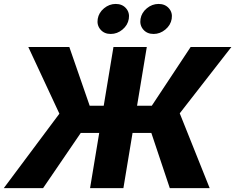

<svg xmlns="http://www.w3.org/2000/svg" viewBox="-43 -970 1213 990"><path d="M713.9 -727.5 593.3 0H421.4L542 -727.5ZM-23.4 0 263.2 -383.8 103 -727.5H314.5L419.4 -424.8H739.7L939.9 -727.5H1149.9L883.8 -385.7L1038.1 0H832.5L737.3 -284.7H373.5L179.2 0ZM749 -794.9Q715.3 -794.9 695.8 -817.6Q676.3 -840.3 681.6 -872.6Q687 -904.8 714.1 -927.2Q741.2 -949.7 774.9 -949.7Q808.1 -949.7 827.9 -927.2Q847.7 -904.8 842.3 -872.6Q836.9 -840.3 809.6 -817.6Q782.2 -794.9 749 -794.9ZM527.8 -794.9Q494.6 -794.9 475.1 -817.6Q455.6 -840.3 460.9 -872.6Q466.3 -904.8 493.4 -927.2Q520.5 -949.7 553.7 -949.7Q587.4 -949.7 606.9 -927.2Q626.5 -904.8 621.1 -872.6Q615.7 -840.3 588.6 -817.6Q561.5 -794.9 527.8 -794.9Z"/></svg>

Font: Inter 16pt ExtraBold
Style: Italic
Weight: 800
Italic angle: -9.3988°
Version: Version 4.001;git-66647c0bb